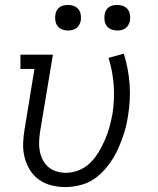

<svg xmlns="http://www.w3.org/2000/svg" viewBox="-20 -752 640 780"><path d="M246 8Q217 8 189 1Q161 -6 138.5 -22Q116 -38 101.5 -61.5Q87 -85 80 -112.5Q73 -140 74 -169.5Q75 -199 80 -228L120 -472H63V-530H195L143 -218Q140 -198 139 -178Q138 -158 141.5 -139Q145 -120 153.5 -103Q162 -86 176 -74Q190 -62 208.5 -56Q227 -50 247 -50Q274 -50 300.5 -60.5Q327 -71 347 -91Q367 -111 381.5 -135.5Q396 -160 407 -185.5Q418 -211 425 -237Q432 -263 437 -290Q446 -349 442 -405.5Q438 -462 421 -517L483 -534Q502 -473 506.5 -409.5Q511 -346 500 -281Q495 -247 485 -214Q475 -181 460.5 -149Q446 -117 425 -87.5Q404 -58 376 -35Q348 -12 313.5 -2Q279 8 246 8ZM456 -628Q444 -628 432.5 -632.5Q421 -637 414 -646Q407 -655 405 -667.5Q403 -680 405 -693Q406 -701 410.5 -709.5Q415 -718 422.5 -723Q430 -728 439 -730Q448 -732 456 -732Q469 -732 480.5 -727.5Q492 -723 499 -714Q506 -705 508 -692.5Q510 -680 508 -667Q506 -659 501.5 -650.5Q497 -642 489.5 -637Q482 -632 473.5 -630Q465 -628 456 -628ZM256 -628Q244 -628 232.5 -632.5Q221 -637 214 -646Q207 -655 205 -667.5Q203 -680 205 -693Q206 -701 210.5 -709.5Q215 -718 222.5 -723Q230 -728 239 -730Q248 -732 256 -732Q269 -732 280.5 -727.5Q292 -723 299 -714Q306 -705 308 -692.5Q310 -680 308 -667Q306 -659 301.5 -650.5Q297 -642 289.5 -637Q282 -632 273.5 -630Q265 -628 256 -628Z"/></svg>

Font: Iosevka Curly Slab LtEx
Style: Italic
Weight: 300
Width: 7
Italic angle: -9°
Monospace: yes
Designer: Belleve Invis
Foundry: Belleve Invis
Version: Version 11.1.0; ttfautohint (v1.8.3)